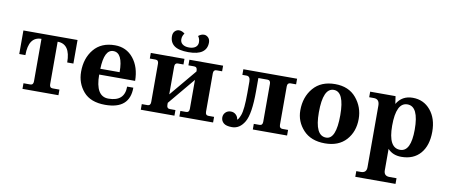

<svg xmlns="http://www.w3.org/2000/svg" viewBox="-79 -1051 3802 1627"><g transform="rotate(10 1822.0 -237.5)"><path d="M436.5 0H127V-48.3H185.1Q211.9 -48.3 211.9 -79.1V-445.3Q101.6 -445.3 101.6 -286.1H48.8V-488.8H514.6V-286.1H461.4Q461.4 -445.3 351.1 -445.3V-79.1Q351.1 -48.3 377.9 -48.3H436.5Z M839.4 11.7Q713.9 11.7 652.3 -59.6Q590.8 -130.9 590.8 -230Q590.8 -346.2 654.5 -423.1Q718.3 -500 835.9 -500Q934.1 -500 994.1 -425.8Q1054.2 -351.6 1055.2 -232.4H746.1Q746.1 -44.9 857.9 -44.9Q997.1 -44.9 997.1 -172.9H1050.3Q1050.3 11.7 839.4 11.7ZM913.1 -282.2Q913.1 -449.2 830.1 -449.2Q752.4 -449.2 747.1 -282.2Z M1767.1 0H1477.1V-48.3H1525.9Q1553.2 -48.3 1553.2 -79.1V-328.6L1359.9 -97.2V-79.1Q1359.9 -48.3 1386.7 -48.3H1434.6V0H1145V-48.3H1193.8Q1220.7 -48.3 1220.7 -79.1V-409.7Q1220.7 -440.4 1193.8 -440.4H1145V-488.8H1434.6V-440.4H1386.7Q1359.9 -440.4 1359.9 -409.7V-169.9L1553.2 -400.9V-409.7Q1553.2 -440.4 1525.9 -440.4H1477.1V-488.8H1767.1V-440.4H1719.2Q1692.4 -440.4 1692.4 -409.7V-79.1Q1692.4 -48.3 1719.2 -48.3H1767.1ZM1457 -550.3Q1373 -550.3 1335 -578.6Q1296.9 -606.9 1296.9 -660.2Q1296.9 -688 1312.7 -703.6Q1328.6 -719.2 1348.6 -719.2Q1373.5 -719.2 1397.5 -699.7Q1379.4 -676.3 1379.4 -647.9Q1379.4 -621.1 1399.7 -605.7Q1419.9 -590.3 1455.6 -590.3Q1490.7 -590.3 1511 -605.7Q1531.2 -621.1 1531.2 -647.9Q1531.2 -678.2 1514.6 -699.7Q1538.1 -719.2 1563.5 -719.2Q1583 -719.2 1599.1 -703.6Q1615.2 -688 1615.2 -660.2Q1615.2 -606.9 1576.2 -578.6Q1537.1 -550.3 1457 -550.3Z M1930.7 11.2Q1879.9 11.2 1858.2 -8.1Q1836.4 -27.3 1836.4 -56.2Q1836.4 -82 1854.5 -99.9Q1872.6 -117.7 1899.9 -117.7Q1926.8 -117.7 1944.8 -99.6Q1962.9 -81.5 1962.9 -59.6Q1974.1 -60.1 1991.2 -104.5Q2009.8 -154.3 2009.8 -296.4V-394.5Q2009.8 -440.4 1977.5 -440.4H1941.4V-488.8H2403.8V-440.4H2355.5Q2328.6 -440.4 2328.6 -409.7V-79.1Q2328.6 -48.3 2355.5 -48.3H2403.8V0H2108.9V-48.3H2157.7Q2184.6 -48.3 2184.6 -79.1V-406.2Q2184.6 -437.5 2157.7 -437.5H2079.6V-323.2Q2079.6 -129.4 2038.6 -59.1Q1997.6 11.2 1930.7 11.2Z M2730 9.8Q2609.4 9.8 2543.2 -62Q2477.1 -133.8 2477.1 -230Q2477.1 -345.2 2543.2 -422.6Q2609.4 -500 2730 -500Q2847.7 -500 2912.4 -422.6Q2977.1 -345.2 2977.1 -243.2Q2977.1 -133.8 2912.4 -62Q2847.7 9.8 2730 9.8ZM2731.9 -40Q2817.9 -40 2817.9 -247.6Q2817.9 -449.7 2727.1 -449.7Q2634.8 -449.7 2634.8 -240.2Q2634.8 -40 2731.9 -40Z M3379.9 244.1H3033.7V195.3H3072.8Q3121.6 195.3 3121.6 146.5V-383.3Q3121.6 -440.4 3072.8 -440.4H3032.7V-488.3H3251L3260.7 -422.9Q3305.7 -500 3397.9 -500Q3492.2 -500 3551 -429.4Q3609.9 -358.9 3609.9 -245.6Q3609.9 -126 3551.3 -58.1Q3492.7 9.8 3387.7 9.8Q3313.5 9.8 3270.5 -38.1V146.5Q3270.5 195.3 3319.3 195.3H3379.9ZM3367.2 -46.9Q3460.4 -46.9 3460.4 -237.3Q3460.4 -437 3363.3 -437Q3266.1 -437 3266.1 -237.3Q3266.1 -46.9 3367.2 -46.9Z"/></g></svg>

Font: Munson
Style: Bold
Weight: 700
Designer: Paul James MIller
Foundry: High-Logic / Made with FontCreator
Version: Version 2.10;May 5, 2019;FontCreator 11.5.0.2430 64-bit